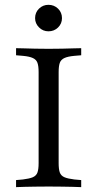

<svg xmlns="http://www.w3.org/2000/svg" viewBox="-20 -769 400 789"><path d="M171 -2.4Q147.6 -2.4 124.2 -2Q100.8 -1.6 80.6 -1.2Q60.5 -0.8 46 0V-29L74.2 -31.5Q100.8 -34.7 114.9 -40.7Q129 -46.8 133.9 -60.1Q138.7 -73.4 138.7 -98.4V-472.6Q138.7 -497.6 133.9 -510.9Q129 -524.2 114.9 -530.6Q100.8 -537.1 74.2 -539.5L46 -541.9V-571Q60.5 -571 80.6 -570.2Q100.8 -569.4 124.2 -569Q147.6 -568.5 171 -568.5H179.8H188.7Q212.1 -568.5 235.5 -569Q258.9 -569.4 279 -570.2Q299.2 -571 313.7 -571V-541.9L285.5 -539.5Q258.9 -537.1 244.8 -530.6Q230.6 -524.2 225.8 -510.9Q221 -497.6 221 -472.6V-98.4Q221 -73.4 225.8 -60.1Q230.6 -46.8 244.8 -40.7Q258.9 -34.7 285.5 -31.5L313.7 -29V0Q299.2 -0.8 279 -1.2Q258.9 -1.6 235.5 -2Q212.1 -2.4 188.7 -2.4H179.8ZM179 -640.3Q156.5 -640.3 140.3 -656.5Q124.2 -672.6 124.2 -694.4Q124.2 -717.7 140.3 -733.5Q156.5 -749.2 179 -749.2Q202.4 -749.2 218.5 -733.5Q234.7 -717.7 234.7 -694.4Q234.7 -671.8 218.5 -656Q202.4 -640.3 179 -640.3Z"/></svg>

Font: Playfair 5pt SemiExpanded Light
Style: Regular
Weight: 400
Version: Version 2.203